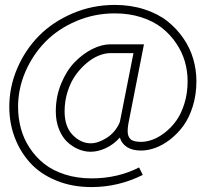

<svg xmlns="http://www.w3.org/2000/svg" viewBox="-20 -634 843 788"><path d="M472.2 -134.8 527.8 -416H433.1Q410.6 -416 385.3 -405.8Q359.9 -395.5 335 -374.5Q310.1 -353.5 290 -325.4Q270 -297.4 257.6 -258.5Q245.1 -219.7 245.1 -176.8Q245.1 -113.8 278.6 -79.8Q312 -45.9 352.1 -45.9Q382.3 -45.9 416.7 -67.4Q451.2 -88.9 469.2 -127ZM356 133.8Q275.4 133.8 210 106.7Q144.5 79.6 103.3 33.7Q62 -12.2 40 -71Q18.1 -129.9 18.1 -195.8Q18.1 -277.3 50.8 -353.5Q83.5 -429.7 140.1 -487.1Q196.8 -544.4 278.1 -579.1Q359.4 -613.8 451.2 -613.8Q516.1 -613.8 571.8 -595.9Q627.4 -578.1 666.3 -547.6Q705.1 -517.1 732.7 -476.8Q760.3 -436.5 773.2 -391.8Q786.1 -347.2 786.1 -300.8Q786.1 -245.6 771.2 -197.8Q756.3 -149.9 732.4 -117.4Q708.5 -85 678.2 -61.5Q647.9 -38.1 617.4 -27.1Q586.9 -16.1 559.1 -16.1Q522.9 -16.1 501 -30.5Q479 -44.9 472.2 -68.8H471.2Q446.3 -41 414.3 -26.1Q382.3 -11.2 352.1 -11.2Q326.7 -11.2 302 -21.5Q277.3 -31.7 256.3 -51.3Q235.4 -70.8 222.2 -103.5Q209 -136.2 209 -176.8Q209 -237.3 231 -290.8Q252.9 -344.2 286.4 -378.7Q319.8 -413.1 358.6 -432.6Q397.5 -452.1 433.1 -452.1H570.8L506.8 -126Q503.9 -108.4 503.9 -96.2Q503.9 -74.2 515.4 -63Q526.9 -51.8 559.1 -51.8Q581.1 -51.8 606 -60.8Q630.9 -69.8 656.7 -89.8Q682.6 -109.9 703.1 -138.2Q723.6 -166.5 736.8 -209Q750 -251.5 750 -300.8Q750 -341.8 738.8 -381.1Q727.5 -420.4 703.1 -456.5Q678.7 -492.7 644.3 -519.8Q609.9 -546.9 560.1 -563Q510.3 -579.1 451.2 -579.1Q367.2 -579.1 292.5 -547.1Q217.8 -515.1 166 -462.2Q114.3 -409.2 84.2 -339.6Q54.2 -270 54.2 -195.8Q54.2 -149.4 65.7 -106.9Q77.1 -64.5 101.8 -26.9Q126.5 10.7 161.4 38.3Q196.3 65.9 246.3 82Q296.4 98.1 356 98.1Q462.9 98.1 550.8 53.2L565.9 84Q465.3 133.8 356 133.8Z"/></svg>

Font: Rawengulk
Style: Regular
Weight: 400
Version: Version 0.92